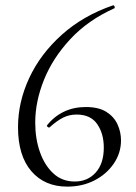

<svg xmlns="http://www.w3.org/2000/svg" viewBox="-20 -681 505 714"><path d="M299 -283Q347 -283 375.5 -265Q404 -247 417 -218.5Q430 -190 430 -159Q430 -112 403 -72.5Q376 -33 331 -10Q286 13 230 13Q146 13 96.5 -44.5Q47 -102 47 -208Q47 -301 88.5 -390.5Q130 -480 209.5 -551.5Q289 -623 400 -661Q404 -662 406 -657Q408 -652 405 -650Q307 -606 241.5 -535.5Q176 -465 143.5 -384Q111 -303 111 -225Q111 -165 128.5 -115.5Q146 -66 178.5 -36Q211 -6 258 -6Q306 -6 336 -39.5Q366 -73 366 -132Q366 -184 341.5 -219.5Q317 -255 265 -255Q238 -255 215.5 -244Q193 -233 165 -208Q163 -205 158 -208.5Q153 -212 155 -215Q181 -248 217.5 -265.5Q254 -283 299 -283Z"/></svg>

Font: Cormorant Light
Style: Regular
Weight: 400
Version: Version 4.000